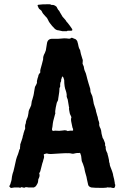

<svg xmlns="http://www.w3.org/2000/svg" viewBox="-20 -912 604 930"><path d="M536 -21Q540 -18 537 -8Q535 1 525 -2Q524 -2 522 -2L521 -3Q512 -5 510 -4Q508 -2 506 -4Q503 -6 495 -3Q492 -3 487 -2.5Q482 -2 480 -2Q479 -2 476.5 -2Q474 -2 472 -2Q470 -2 469 -2Q437 -2 422 -4Q409 -8 407 -17L401 -44Q401 -47 399 -55Q390 -86 390 -89Q390 -90 389 -95Q388 -100 387 -103Q386 -105 384.5 -110Q383 -115 382 -118L381 -120Q377 -128 376 -132Q374 -148 373 -157Q372 -159 371 -163Q370 -167 369 -169Q367 -173 362 -171H352Q351 -170 347 -170Q335 -166 327 -168Q325 -169 320 -169.5Q315 -170 313 -170H309Q305 -169 305 -170H297Q294 -170 287 -169.5Q280 -169 276 -169Q228 -166 227 -166Q214 -166 210 -168Q206 -170 193 -165Q192 -164 192 -161Q196 -153 190 -138Q190 -135 188 -129.5Q186 -124 185 -121Q181 -108 175 -82Q174 -80 172 -76.5Q170 -73 170 -72Q170 -69 171 -69Q173 -60 169 -51Q164 -42 165 -38Q165 -29 161 -22Q154 -8 149 -7Q148 -7 146 -5L145 -4Q144 -4 143 -4H118Q116 -4 112 -5Q108 -6 105 -5.5Q102 -5 100 -3H94Q93 -3 87 -5Q84 -7 80 -3H75Q72 -3 71 -4H56Q53 -5 37 -2Q32 0 30 -4L25 -9V-10Q32 -22 32 -27Q32 -29 34 -33Q34 -35 35 -37Q36 -39 36 -41Q38 -59 40 -66Q40 -68 42 -73.5Q44 -79 45 -82Q49 -96 50 -103Q52 -109 54 -121Q56 -133 58 -139Q58 -141 60 -145.5Q62 -150 62 -152Q64 -156 67 -164.5Q70 -173 71 -177Q73 -188 77 -192V-199Q78 -201 78 -205.5Q78 -210 78 -212Q79 -216 84.5 -231Q90 -246 91 -255Q92 -257 93 -260.5Q94 -264 94 -266Q95 -268 96.5 -274Q98 -280 99 -282Q102 -286 102 -291Q100 -305 105 -315Q106 -318 106 -324Q108 -332 110 -336Q116 -347 118 -365Q118 -376 125 -388Q130 -399 131 -402Q132 -408 134 -422L137 -431Q141 -443 142 -449Q143 -453 144 -459Q145 -465 145 -466Q146 -470 147 -477.5Q148 -485 149 -489Q151 -496 154 -499Q160 -510 159 -515Q158 -518 160 -524Q160 -527 162 -532.5Q164 -538 165 -541Q166 -552 174 -559Q176 -562 175 -563Q174 -571 177 -580Q179 -587 182.5 -599.5Q186 -612 187 -617Q189 -623 189 -627Q188 -639 197 -655Q200 -662 202 -668Q204 -681 208 -705Q213 -726 237 -724H261Q294 -728 310 -725Q319 -723 326 -729H329Q337 -725 341 -724Q348 -723 354 -713Q355 -712 358 -699Q362 -676 368 -670Q369 -668 369 -664Q370 -655 379 -627Q381 -623 381 -619Q381 -609 380 -604V-603Q381 -602 381 -601Q385 -593 386 -589Q386 -587 387 -581.5Q388 -576 389 -573Q390 -570 392.5 -564.5Q395 -559 396 -556Q397 -552 399.5 -543Q402 -534 403 -529Q404 -525 409 -508Q414 -491 417 -482Q418 -479 418 -473Q417 -468 422 -458Q428 -448 430 -433Q433 -413 434 -411V-410L443 -383Q445 -377 445 -373Q447 -367 449 -359Q449 -357 450.5 -353Q452 -349 453 -346Q455 -331 460 -320Q460 -319 460 -317L461 -315Q458 -305 467 -289Q470 -284 472 -264Q473 -260 477 -245V-244Q482 -239 489 -218V-212Q488 -208 491 -203Q493 -201 492 -198Q491 -188 498 -174Q501 -170 501 -165Q504 -156 508 -136V-133Q508 -132 508.5 -129.5Q509 -127 509 -126Q511 -122 511 -121Q511 -119 511.5 -116Q512 -113 512.5 -110.5Q513 -108 514 -106Q515 -103 517.5 -97Q520 -91 521 -88Q522 -86 523.5 -81Q525 -76 526 -73Q528 -67 528 -63Q534 -41 536 -26Q537 -25 536 -23ZM334 -280V-284V-287Q332 -291 331 -294Q330 -298 328.5 -306Q327 -314 326 -318Q322 -335 326 -344Q326 -345 324 -349Q318 -361 318 -363Q318 -366 315.5 -376Q313 -386 315 -392Q314 -393 314 -394L308 -430Q307 -433 305 -437.5Q303 -442 303 -444V-451V-455Q301 -467 299 -472Q291 -491 291 -524L287 -537Q284 -538 281 -543Q281 -540 279 -534Q275 -526 276 -520Q276 -517 274 -515Q273 -514 272.5 -511Q272 -508 272 -507Q271 -503 271.5 -500Q272 -497 271.5 -493Q271 -489 268 -486V-483Q267 -478 267 -467Q266 -461 264.5 -450Q263 -439 262 -434Q262 -432 261.5 -429Q261 -426 260 -424Q259 -422 257 -418.5Q255 -415 255 -414Q254 -410 252.5 -402.5Q251 -395 250 -391Q246 -371 248 -363Q248 -362 248 -362L247 -360Q241 -338 238 -326Q236 -318 234 -298Q231 -285 232 -283Q234 -277 240 -278Q248 -280 251 -279Q266 -277 285 -280Q299 -283 308 -277Q310 -277 312 -278Q324 -280 328 -279Q333 -279 334 -280ZM282 -761H304Q306 -763 308 -763H323Q334 -763 329 -772Q326 -777 319 -786.5Q312 -796 308 -801Q302 -806 298 -814Q297 -815 295 -817.5Q293 -820 292 -821Q284 -829 283 -831Q281 -834 270 -853L267 -859Q261 -864 257 -873Q254 -880 253 -880Q241 -890 231 -888Q228 -888 227 -889Q225 -892 212 -891.5Q199 -891 197 -891Q194 -892 167 -889Q160 -889 163 -882Q164 -881 165 -878.5Q166 -876 166 -875Q169 -868 175 -865Q182 -860 183 -856Q186 -847 201 -832Q209 -825 212 -817Q217 -805 224 -797Q230 -788 246 -772Q255 -765 264 -765Q267 -764 273 -763Q279 -762 282 -761Z"/></svg>

Font: Gutenberg Clean
Style: Regular
Weight: 400
Designer: Nicola Manzari, Bruno Pierini
Foundry: Unio | Creative Solutions
Version: Version 1.001;PS 001.001;hotconv 1.0.88;makeotf.lib2.5.64775